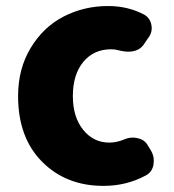

<svg xmlns="http://www.w3.org/2000/svg" viewBox="-20 -603 576 637"><path d="M323.2 13.7Q199.2 13.7 119.6 -66.4Q40 -146.5 40 -284.2Q40 -375 82 -444.3Q124 -513.7 191.4 -548.3Q258.8 -583 338.9 -583Q404.3 -583 458 -554.7Q478.5 -543 482.4 -519.5Q483.4 -514.6 483.4 -509.8Q483.4 -491.2 470.7 -475.6L456.1 -454.1Q439.5 -431.6 406.2 -431.6Q390.6 -431.6 372.1 -436.5Q361.3 -439.5 348.6 -439.5Q291 -439.5 256.3 -397.5Q221.7 -355.5 221.7 -284.2Q221.7 -214.8 255.9 -172.4Q290 -129.9 342.8 -129.9Q367.2 -129.9 392.6 -140.6Q406.2 -146.5 420.9 -146.5Q428.7 -146.5 436.5 -144.5Q460 -139.6 470.7 -120.1L481.4 -102.5Q490.2 -86.9 490.2 -70.3Q490.2 -63.5 489.3 -56.6Q484.4 -31.2 462.9 -20.5Q399.4 13.7 323.2 13.7Z"/></svg>

Font: Gen Jyuu Gothic Heavy
Style: Bold
Weight: 900
Designer: [Source Han Sans]
Ryoko NISHIZUKA  (kana & ideographs); Paul D. Hunt (Latin, Greek & Cyrillic); Wenlong ZHANG  (bopomofo
Version: Version 1.002.20150607